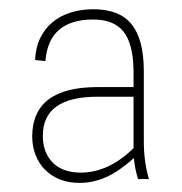

<svg xmlns="http://www.w3.org/2000/svg" viewBox="-20 -742 401 424"><path d="M195.3 -549.7H274.9V-586.6Q274.1 -645.2 252.8 -672.1Q231.5 -698.9 186.1 -698.9Q87.4 -698.9 80.3 -607.2L57.5 -609.4Q58.6 -637.1 68.9 -658.2Q79.2 -679.3 96.4 -693.4Q113.6 -707.4 136.5 -714.5Q159.4 -721.6 186.1 -721.6Q243.3 -721.6 270.2 -688.9Q297.2 -656.2 297.6 -586.6V-433.2Q297.2 -386 308.9 -346.6H284.8Q277.7 -370 275.6 -392.8Q242.9 -363.6 214.5 -350.9Q186.1 -338.1 155.5 -338.1Q132.1 -338.1 112.9 -345.5Q93.8 -353 80.1 -366.5Q66.4 -380 58.8 -399.1Q51.1 -418.3 51.1 -441.8Q52.2 -549.7 195.3 -549.7ZM74.6 -441.8Q74.6 -422.6 80.6 -407.5Q86.6 -392.4 97.5 -381.9Q108.3 -371.4 123.8 -366.1Q139.2 -360.8 158 -360.8Q219.8 -360.8 274.9 -414.8V-528.4H195.3Q74.2 -528.4 74.6 -441.8Z"/></svg>

Font: Inter P Thin
Style: Regular
Weight: 100
Designer: Rasmus Andersson
Foundry: rsms
Version: Version 3.018;git-588b23468